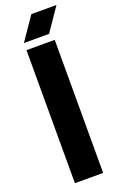

<svg xmlns="http://www.w3.org/2000/svg" viewBox="-170 -943 624 990"><g transform="rotate(-20 141.5 -448.0)"><path d="M58 0V-730H213V0ZM58 -769 145 -896H283L196 -769Z"/></g></svg>

Font: MuseoModerno
Style: Bold
Weight: 700
Designer: Pablo Cosgaya, Héctor Gatti, Marcela Romero, and the Authors of The MuseoModerno Project.
Foundry: Omnibus-Type Team
Version: Version 1.001